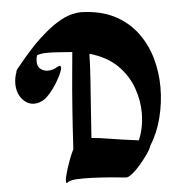

<svg xmlns="http://www.w3.org/2000/svg" viewBox="-52 -763 791 829"><g transform="rotate(-5 343.5 -348.5)"><path d="M461 15Q395 8 351.5 5.5Q308 3 280 3Q243 3 228.5 6Q214 9 209 14Q201 21 201 8Q201 -4 208 -28.5Q215 -53 225 -80Q235 -107 245 -127Q250 -218 256 -300.5Q262 -383 268 -446.5Q274 -510 277 -545Q269 -545 261 -546Q233 -548 212 -549.5Q191 -551 174 -551Q138 -551 124 -544Q120 -531 120 -518Q120 -495 134 -484.5Q148 -474 165 -474Q187 -474 204 -485Q212 -490 217 -490Q223 -490 223 -483Q223 -473 214.5 -454.5Q206 -436 193 -415Q180 -394 165 -376.5Q150 -359 138 -351Q127 -344 116 -340.5Q105 -337 95 -337Q64 -337 42 -363.5Q20 -390 20 -430Q20 -455 29 -479Q29 -479 29 -480Q29 -488 44 -504Q101 -575 146 -616.5Q191 -658 225.5 -679Q260 -700 285.5 -706.5Q311 -713 329 -713L351 -712Q428 -706 483 -675Q538 -644 573.5 -595Q609 -546 626 -485.5Q643 -425 643 -361Q643 -294 626.5 -229Q610 -164 578 -114Q573 -98 557.5 -76Q542 -54 523.5 -32.5Q505 -11 487.5 2.5Q470 16 461 15ZM553 -258Q553 -312 533.5 -366.5Q514 -421 470 -465Q426 -509 350 -531Q349 -485 345 -424.5Q341 -364 336 -297.5Q331 -231 327 -168Q357 -166 404.5 -158Q452 -150 530 -140Q541 -165 547 -195Q553 -225 553 -258Z"/></g></svg>

Font: Ga Maamli
Style: Regular
Weight: 400
Designer: Afotey Clement Nii Odai, Ama Asantewa Diaka, David Abbey-Thompson
Foundry: Sorkin Type Co.
Version: Version 1.000; ttfautohint (v1.8.4.7-5d5b)